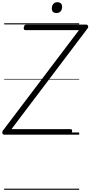

<svg xmlns="http://www.w3.org/2000/svg" viewBox="-38 -1221 820 1741"><path d="M0 0Q-8 0 -12.5 -5.5Q-17 -11 -17.5 -19Q-18 -27 -13 -35L678 -948H192Q183 -948 179.5 -954Q176 -960 178 -973Q180 -986 185.5 -992Q191 -998 200 -998H743Q756 -998 760.5 -986Q765 -974 756 -963L66 -50H601Q611 -50 614 -44.5Q617 -39 615 -26Q613 -12 607.5 -6Q602 0 593 0ZM474 -1103Q454 -1103 443 -1113Q432 -1123 432 -1144Q432 -1169 445 -1185Q458 -1201 483 -1201Q502 -1201 513.5 -1190.5Q525 -1180 525 -1159Q525 -1134 512 -1118.5Q499 -1103 474 -1103ZM0 490H680V500H0ZM0 -20H680V0H0ZM0 -505H680V-500H0ZM0 -1010H680V-1000H0Z"/></svg>

Font: Playwrite ZA Guides
Style: Regular
Weight: 400
Designer: Veronika Burian, José Scaglione
Foundry: TypeTogether
Version: Version 1.003